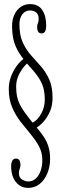

<svg xmlns="http://www.w3.org/2000/svg" viewBox="-20 -730 306 939"><path d="M118.5 189Q92.5 189 73.5 175.5Q54.5 162 44.5 138.2Q34.5 114.5 34.5 83.5Q34.5 66 40.2 55.8Q46 45.5 58 45.5Q70 45.5 75 54Q80 62.5 80 75Q80 84.5 78.2 90.2Q76.5 96 74.5 101.5Q72.5 107 72.5 117Q72.5 140 89 148.8Q105.5 157.5 118 157.5Q139.5 157.5 155 143.2Q170.5 129 178.8 105Q187 81 187 53Q187 16 170.5 -14.5Q154 -45 129.5 -74.2Q105 -103.5 80.5 -135Q56 -166.5 39.5 -205Q23 -243.5 23 -293.5Q23 -321.5 30.2 -345Q37.5 -368.5 48.8 -387.8Q60 -407 72.2 -420.8Q84.5 -434.5 94.5 -441.5Q72.5 -469.5 60.5 -495Q48.5 -520.5 43.8 -546.5Q39 -572.5 39 -600.5Q39 -635 50.8 -659.2Q62.5 -683.5 82.2 -696.8Q102 -710 127.5 -710Q167.5 -710 186.8 -680.8Q206 -651.5 206 -605Q206 -587.5 200.8 -577Q195.5 -566.5 183.5 -566.5Q172 -566.5 166.8 -575Q161.5 -583.5 161.5 -596Q161.5 -606 163.5 -611.2Q165.5 -616.5 167.2 -621.8Q169 -627 169 -637Q169 -654.5 162.2 -663.2Q155.5 -672 145.8 -675.5Q136 -679 127.5 -679Q103.5 -679 89.2 -660Q75 -641 75 -611.5Q75 -557.5 91.5 -522Q108 -486.5 132 -459.5Q156 -432.5 180 -405.5Q204 -378.5 220.5 -342.2Q237 -306 237 -251Q237 -214.5 224.5 -185.5Q212 -156.5 194.2 -136.5Q176.5 -116.5 159.5 -106Q180 -82.5 194.8 -60Q209.5 -37.5 217.2 -12Q225 13.5 225 46.5Q225 86 211.2 118.5Q197.5 151 173.5 170Q149.5 189 118.5 189ZM139.5 -130Q164.5 -143 181.8 -174.5Q199 -206 199 -242Q199 -276 191.8 -301.8Q184.5 -327.5 165.8 -354.5Q147 -381.5 112 -419.5Q90.5 -399 74.8 -369.5Q59 -340 59 -308Q59 -281 62.8 -260.8Q66.5 -240.5 75.8 -221.5Q85 -202.5 100.5 -180.8Q116 -159 139.5 -130Z"/></svg>

Font: Imbue Thin 10pt ExtraLight
Style: Regular
Weight: 250
Version: Version 1.102